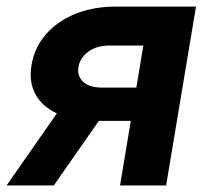

<svg xmlns="http://www.w3.org/2000/svg" viewBox="-48 -566 618 586"><path d="M318.4 0 389.5 -427.1H287.7Q245.4 -426.9 220.6 -407.5Q195.8 -388.2 191.6 -362.1Q186.7 -335.6 204.8 -317.3Q222.9 -298.9 263.9 -298.6H418.4L401.6 -197.1H247.1Q177 -197.1 129.2 -218.2Q81.5 -239.4 60.6 -277.6Q39.6 -315.9 48.2 -366.8Q56.8 -420 91.3 -460.3Q125.7 -500.5 180.9 -523.2Q236 -545.9 306.8 -545.9H550.2L459 0ZM-27.9 0 170.5 -284.4H314.6L116.2 0Z"/></svg>

Font: Inter Tight
Style: Italic
Weight: 400
Italic angle: -9.39999°
Designer: Rasmus Andersson
Foundry: rsms
Version: Version 3.002